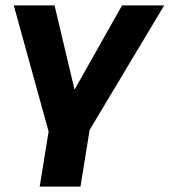

<svg xmlns="http://www.w3.org/2000/svg" viewBox="-20 -511 628 711"><path d="M127 180 160 -24 31 -491H182L256 -179L432 -491H588L312 -30L278 180Z"/></svg>

Font: Nunito Sans ExtraBold
Style: Italic
Weight: 800
Italic angle: -9°
Designer: Vernon Adams
Foundry: Vernon Adams
Version: Version 3.006; ttfautohint (v1.8.3)